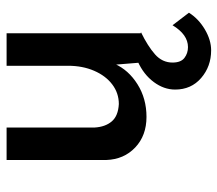

<svg xmlns="http://www.w3.org/2000/svg" viewBox="-60 -398 676 597"><g transform="rotate(-90 278.5 -100.0)"><path d="M420 218Q370 218 334 187Q298 156 298 106Q298 71 321.5 39.5Q345 8 385 -10L440 -17L476 0Q433 21 407.5 43.5Q382 66 382 98Q382 124 396.5 135Q411 146 430 146Q469 146 498 98L537 149Q518 179 485 198.5Q452 218 420 218ZM213 17Q155 17 118 -18Q81 -53 79 -108V-418H180V-144Q182 -111 199 -91Q216 -71 253 -69Q287 -69 314 -89.5Q341 -110 356.5 -146Q372 -182 372 -227V-418H473V0H382L374 -98L378 -82Q359 -39 314.5 -11Q270 17 213 17Z"/></g></svg>

Font: Reem Kufi
Style: Regular
Weight: 400
Designer: Khaled Hosny
Version: Version 1.6